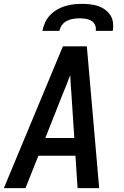

<svg xmlns="http://www.w3.org/2000/svg" viewBox="-23 -975 643 995"><path d="M-3 0 303 -735H427L491 0H379L368 -168H176L109 0ZM212 -260H362L347 -490Q345 -514 343.5 -538Q342 -562 341 -586Q332 -562 322.5 -538Q313 -514 303 -490ZM197 -815Q201 -837 210.5 -858Q220 -879 236 -896Q252 -913 272.5 -925Q293 -937 314.5 -943.5Q336 -950 358 -952.5Q380 -955 402 -955Q424 -955 445 -952.5Q466 -950 485.5 -943.5Q505 -937 521.5 -925Q538 -913 549 -896Q560 -879 562.5 -858Q565 -837 561 -815H473Q476 -831 469.5 -845.5Q463 -860 450 -867.5Q437 -875 421.5 -877.5Q406 -880 390 -880Q374 -880 357.5 -877.5Q341 -875 325 -867.5Q309 -860 298.5 -845.5Q288 -831 285 -815Z"/></svg>

Font: Iosevka Aile Semibold Oblique
Style: Regular
Weight: 600
Italic angle: -9°
Designer: Belleve Invis
Foundry: Belleve Invis
Version: Version 31.1.0; ttfautohint (v1.8.4)